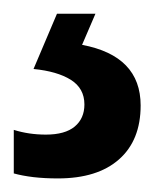

<svg xmlns="http://www.w3.org/2000/svg" viewBox="-23 -20 228 280"><path d="M182.1 133.8Q182.1 184.6 150.6 212.4Q119.1 240.2 61.5 240.2Q42 240.2 25.6 238.3Q9.3 236.3 -2.9 232.9V169.4Q19 176.3 43.9 176.3Q71.8 176.3 85.9 164.6Q100.1 152.8 100.1 132.3Q100.1 108.9 80.3 96.4Q60.5 84 25.9 80.6L60.1 0H116.2L96.7 45.4Q182.1 61.5 182.1 133.8Z"/></svg>

Font: Open Sans Condensed SemiBold
Style: Regular
Weight: 600
Width: 3
Designer: Monotype Design Team
Foundry: Monotype Imaging Inc.
Version: Version 3.000; ttfautohint (v1.8.4)